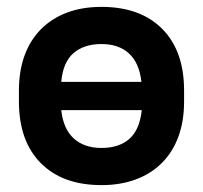

<svg xmlns="http://www.w3.org/2000/svg" viewBox="-20 -529 590 558"><path d="M275 9Q162 9 98.5 -55Q35 -119 35 -234V-266Q35 -323 51.5 -368Q68 -413 99.5 -444.5Q131 -476 175 -492.5Q219 -509 275 -509Q388 -509 451.5 -445Q515 -381 515 -266V-234Q515 -177 498.5 -132Q482 -87 450.5 -55.5Q419 -24 374.5 -7.5Q330 9 275 9ZM275 -401Q224 -401 193.5 -374.5Q163 -348 158 -291H391Q385 -346 355 -373.5Q325 -401 275 -401ZM275 -99Q326 -99 356 -125.5Q386 -152 392 -209H158Q164 -154 194.5 -126.5Q225 -99 275 -99Z"/></svg>

Font: PT Root UI Web Bold
Style: Regular
Weight: 700
Designer: Vitaly Kuzmin
Foundry: ParaType Ltd.
Version: Version 1.000W